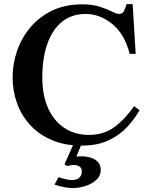

<svg xmlns="http://www.w3.org/2000/svg" viewBox="-20 -696 738 937"><path d="M41.5 -317.9Q41.5 -385.7 64 -449.7Q86.4 -513.7 129.9 -564.5Q173.3 -615.2 236.1 -645Q298.8 -674.8 380.4 -674.8Q430.7 -674.8 467 -663.1Q503.4 -651.4 526.6 -639.6Q549.8 -627.9 559.6 -627.9Q577.1 -627.9 584.5 -641.1Q591.8 -654.3 597.7 -675.8H627.4L642.1 -433.1H612.8Q588.4 -529.8 528.1 -578.9Q467.8 -627.9 397.5 -627.9Q329.6 -627.9 282.5 -589.6Q235.4 -551.3 210.9 -481.7Q186.5 -412.1 186.5 -317.9Q186.5 -230 215.1 -167.2Q243.7 -104.5 294.9 -71Q346.2 -37.6 414.1 -37.6Q486.3 -37.6 538.6 -76.2Q590.8 -114.7 634.3 -178.2L661.1 -158.2Q636.2 -114.3 599.1 -74.7Q562 -35.2 508.1 -10.3Q454.1 14.6 379.4 14.6Q295.9 14.6 232.7 -12.5Q169.4 -39.6 127 -86.2Q84.5 -132.8 63 -192.6Q41.5 -252.4 41.5 -317.9ZM471.7 133.8Q471.7 161.6 450.7 181.4Q429.7 201.2 397.9 211.4Q366.2 221.7 335 221.7Q313.5 221.7 291.5 217Q269.5 212.4 246.1 205.1L265.6 168.5Q281.7 174.3 299.8 178.5Q317.9 182.6 330.1 182.6Q356 182.6 367.7 170.7Q379.4 158.7 379.4 142.1Q379.4 125 369.1 117.4Q358.9 109.9 344.7 109.4Q334.5 108.9 325.7 110.4Q316.9 111.8 308.1 114.3L294.9 105.5L342.3 -1H381.3L353 67.9Q357.9 67.4 365.5 67.1Q373 66.9 377.9 66.9Q399.9 66.9 421.6 73.2Q443.4 79.6 457.5 94.2Q471.7 108.9 471.7 133.8Z"/></svg>

Font: Awami Nastaliq
Style: Bold
Weight: 700
Designer: Peter Martin, SIL International
Foundry: SIL International
Version: Version 3.100